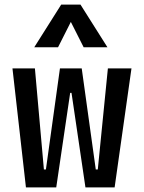

<svg xmlns="http://www.w3.org/2000/svg" viewBox="-20 -815 626 835"><path d="M351.6 0 291 -411.1H285.2L224.6 0H92.8L34.2 -517.6H131.8L170.9 -78.1H179.7L240.7 -517.6H335.4L396.5 -78.1H405.3L449.2 -517.6H551.8L478.5 0ZM128.9 -609.4 246.1 -794.9H330.1L447.3 -609.4H343.8L288.1 -719.7L232.4 -609.4Z"/></svg>

Font: CaskaydiaMono NF
Style: Regular
Weight: 400
Designer: Aaron Bell
Foundry: Saja Typeworks
Version: Version 2111.001; ttfautohint (v1.8.4);Nerd Fonts 3.1.1